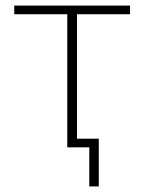

<svg xmlns="http://www.w3.org/2000/svg" viewBox="-20 -528 517 688"><path d="M221 0V-477H31V-508H446V-477H256V-31H334V140H300V0Z"/></svg>

Font: IBM Plex Sans ExtraLight
Style: Regular
Weight: 250
Designer: Mike Abbink, Paul van der Laan, Pieter van Rosmalen
Foundry: Bold Monday
Version: Version 3.201